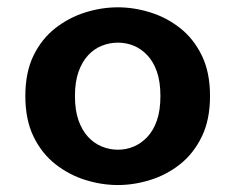

<svg xmlns="http://www.w3.org/2000/svg" viewBox="-20 -508 659 538"><path d="M310.5 10.5Q264.5 10.5 219 -3.8Q173.5 -18 135.2 -48Q97 -78 74 -125.2Q51 -172.5 51 -239Q51 -305.5 74 -352.5Q97 -399.5 135.2 -429.2Q173.5 -459 219 -473.2Q264.5 -487.5 310.5 -487.5Q355.5 -487.5 401.2 -473.2Q447 -459 484.8 -429.2Q522.5 -399.5 545.5 -352.5Q568.5 -305.5 568.5 -239Q568.5 -172.5 545.5 -125.2Q522.5 -78 484.8 -48Q447 -18 401.2 -3.8Q355.5 10.5 310.5 10.5ZM310.5 -88.5Q333.5 -88.5 354.5 -97.2Q375.5 -106 392.8 -124.2Q410 -142.5 419.8 -170.8Q429.5 -199 429.5 -239Q429.5 -278.5 419.8 -306.8Q410 -335 392.8 -353.2Q375.5 -371.5 354.5 -380Q333.5 -388.5 310.5 -388.5Q287.5 -388.5 265.8 -380Q244 -371.5 227 -353.2Q210 -335 200 -306.8Q190 -278.5 190 -239Q190 -199 200 -170.8Q210 -142.5 227 -124.2Q244 -106 265.8 -97.2Q287.5 -88.5 310.5 -88.5Z"/></svg>

Font: Sono ExtraLight Monospace SemiBold
Style: Regular
Weight: 600
Version: Version 2.112